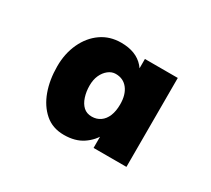

<svg xmlns="http://www.w3.org/2000/svg" viewBox="-77 -850 645 587"><g transform="rotate(30 245.0 -556.0)"><path d="M194 -390Q154 -390 127 -413.5Q100 -437 86 -475.5Q72 -514 72 -562Q72 -607 89 -643.5Q106 -680 136 -701Q166 -722 206 -722Q259 -722 286.5 -690.5Q314 -659 314 -598L293 -648V-715H409V-401H293V-474L314 -506Q314 -481 300.5 -453.5Q287 -426 260.5 -408Q234 -390 194 -390ZM240 -481Q257 -481 270 -490Q283 -499 290 -516Q297 -533 297 -557Q297 -591 281.5 -611Q266 -631 239 -631Q225 -631 213 -621.5Q201 -612 194 -596.5Q187 -581 187 -560Q187 -539 193 -520.5Q199 -502 210.5 -491.5Q222 -481 240 -481Z"/></g></svg>

Font: Lexend Mega
Style: Bold
Weight: 700
Version: Version 1.007